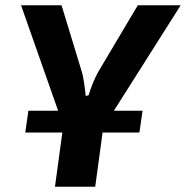

<svg xmlns="http://www.w3.org/2000/svg" viewBox="-20 -710 707 730"><path d="M413 -289H522L510 -206H370L342 0H189L217 -206H76L88 -289H201L60 -690H214L292 -434Q299 -410 306 -345L317 -348Q331 -395 353 -436L504 -690H667Z"/></svg>

Font: Exo 2.0
Style: Bold Italic
Weight: 700
Italic angle: -8°
Designer: Natanael Gama
Version: Version 1.001;PS 001.001;hotconv 1.0.70;makeotf.lib2.5.58329